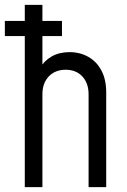

<svg xmlns="http://www.w3.org/2000/svg" viewBox="-31 -770 522 790"><path d="M-11 -621.5V-684H224V-621.5ZM71 0V-750H143.5V-471.5L131.5 -487Q150 -519.5 181.2 -537.5Q212.5 -555.5 255 -555.5Q298 -555.5 332.2 -536.2Q366.5 -517 386.2 -480Q406 -443 406 -389.5V0H333.5V-382Q333.5 -428 307.8 -455.5Q282 -483 239.5 -483Q196 -483 169.8 -455.5Q143.5 -428 143.5 -382V0Z"/></svg>

Font: Mohave Light
Style: Regular
Weight: 400
Version: Version 2.003